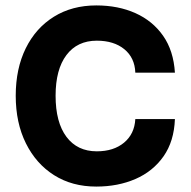

<svg xmlns="http://www.w3.org/2000/svg" viewBox="-20 -680 704 708"><path d="M38 -327Q38 -427 75 -502Q112 -577 179 -618.5Q246 -660 335 -660Q416 -660 479.5 -631.5Q543 -603 581.5 -548Q620 -493 625 -412H479Q477 -467 438.5 -498.5Q400 -530 337 -530Q265 -530 225 -477Q185 -424 185 -327Q185 -229 225 -175.5Q265 -122 337 -122Q399 -122 437.5 -154Q476 -186 479 -241H625Q622 -159 583 -103.5Q544 -48 479.5 -20Q415 8 335 8Q246 8 179.5 -34Q113 -76 75.5 -151.5Q38 -227 38 -327Z"/></svg>

Font: Overused Grotesk
Style: Bold
Weight: 700
Version: Version 0.003